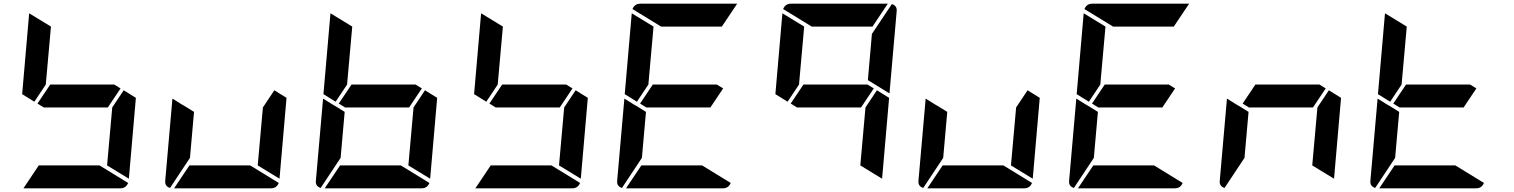

<svg xmlns="http://www.w3.org/2000/svg" viewBox="-20 -1020 8200 1040"><path d="M633 -541 564 -438H217L183 -459L252 -562H599ZM166 -469 100 -510 138 -948 256 -876 228 -562ZM650 -531 716 -490 678 -52 560 -124 588 -438ZM519 -124 674 -29Q662 0 632 0H107L190 -124Z M1466 -531 1532 -490 1494 -52 1376 -124 1404 -438ZM1335 -124 1490 -29Q1478 0 1448 0H923L1006 -124ZM1009 -165 901 -2Q872 -11 875 -41L914 -486L970 -451L976 -448L1031 -414Z M2265 -541 2196 -438H1849L1815 -459L1884 -562H2231ZM1798 -469 1732 -510 1770 -948 1888 -876 1860 -562ZM2282 -531 2348 -490 2310 -52 2192 -124 2220 -438ZM2151 -124 2306 -29Q2294 0 2264 0H1739L1822 -124ZM1825 -165 1717 -2Q1688 -11 1691 -41L1730 -486L1786 -451L1792 -448L1847 -414Z M3081 -541 3012 -438H2665L2631 -459L2700 -562H3047ZM2614 -469 2548 -510 2586 -948 2704 -876 2676 -562ZM3098 -531 3164 -490 3126 -52 3008 -124 3036 -438ZM2967 -124 3122 -29Q3110 0 3080 0H2555L2638 -124Z M3897 -541 3828 -438H3481L3447 -459L3516 -562H3863ZM3430 -469 3364 -510 3402 -948 3520 -876 3492 -562ZM3783 -124 3938 -29Q3926 0 3896 0H3371L3454 -124ZM3457 -165 3349 -2Q3320 -11 3323 -41L3362 -486L3418 -451L3424 -448L3479 -414ZM3561 -876 3406 -971Q3418 -1000 3448 -1000H3973L3890 -876Z M4713 -541 4644 -438H4297L4263 -459L4332 -562H4679ZM4246 -469 4180 -510 4218 -948 4336 -876 4308 -562ZM4730 -531 4796 -490 4758 -52 4640 -124 4668 -438ZM4811 -998Q4840 -989 4837 -959L4798 -514L4681 -586L4703 -838H4704ZM4377 -876 4222 -971Q4234 -1000 4264 -1000H4789L4706 -876Z M5546 -531 5612 -490 5574 -52 5456 -124 5484 -438ZM5415 -124 5570 -29Q5558 0 5528 0H5003L5086 -124ZM5089 -165 4981 -2Q4952 -11 4955 -41L4994 -486L5050 -451L5056 -448L5111 -414Z M6345 -541 6276 -438H5929L5895 -459L5964 -562H6311ZM5878 -469 5812 -510 5850 -948 5968 -876 5940 -562ZM6231 -124 6386 -29Q6374 0 6344 0H5819L5902 -124ZM5905 -165 5797 -2Q5768 -11 5771 -41L5810 -486L5866 -451L5872 -448L5927 -414ZM6009 -876 5854 -971Q5866 -1000 5896 -1000H6421L6338 -876Z M7161 -541 7092 -438H6745L6711 -459L6780 -562H7127ZM7178 -531 7244 -490 7206 -52 7088 -124 7116 -438ZM6721 -165 6613 -2Q6584 -11 6587 -41L6626 -486L6682 -451L6688 -448L6743 -414Z M7977 -541 7908 -438H7561L7527 -459L7596 -562H7943ZM7510 -469 7444 -510 7482 -948 7600 -876 7572 -562ZM7863 -124 8018 -29Q8006 0 7976 0H7451L7534 -124ZM7537 -165 7429 -2Q7400 -11 7403 -41L7442 -486L7498 -451L7504 -448L7559 -414Z"/></svg>

Font: DSEG7 Modern
Style: Bold Italic
Weight: 700
Italic angle: -5°
Designer: Keshikan(Twitter:@keshinomi_88pro)
Version: Version 0.46